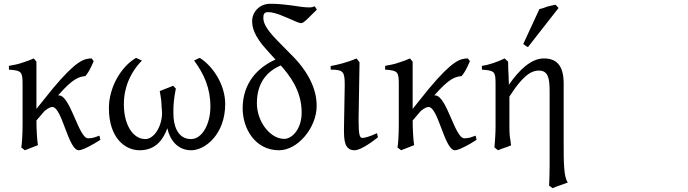

<svg xmlns="http://www.w3.org/2000/svg" viewBox="-20 -777 3627 1012"><path d="M504 -62C485 -56 473 -48 444 -48C395 -48 351 -274 291 -274H286C366 -366 397 -372 430 -376C442 -389 457 -414 474 -455C474 -455 464 -466 464 -469C423 -469 382 -458 258 -310L172 -203V-452L158 -469C150 -466 141 -462 131 -458L99 -447C77 -439 52 -434 27 -430V-410C95 -405 99 -399 99 -329V-123C99 -62 95 -12 92 0L111 15L180 -12C175 -37 172 -103 172 -142L213 -190C220 -196 239 -213 256 -213C307 -213 340 15 395 15C414 15 468 -13 509 -40Z M1033 -472C1012 -462 1033 -473 1003 -458C1056 -386 1089 -312 1089 -215C1089 -124 1046 -44 987 -44C913 -44 894 -121 894 -177V-196C894 -226 897 -259 905 -300L907 -310C906 -310 896 -322 893 -325L822 -297C825 -277 827 -272 830 -246L832 -210C834 -198 834 -186 834 -174C831 -107 791 -44 746 -44C678 -44 633 -124 633 -224V-229C633 -261 636 -363 728 -458C722 -461 703 -469 697 -472C617 -425 554 -316 554 -207C554 -51 638 15 716 15C804 15 842 -46 862 -101C874 -45 912 15 988 15C1062 15 1167 -70 1167 -229C1167 -326 1107 -425 1033 -472Z M1478 -45C1404 -45 1334 -136 1334 -233C1334 -339 1386 -401 1460 -432C1505 -381 1570 -301 1570 -184C1570 -96 1519 -45 1478 -45ZM1638 -744C1631 -740 1622 -738 1611 -738C1597 -738 1582 -739 1568 -741L1520 -748C1451 -757 1427 -757 1404 -757C1346 -757 1309 -712 1309 -666C1309 -636 1317 -589 1386 -514L1432 -463C1343 -424 1259 -343 1259 -206C1259 -100 1324 15 1451 15C1550 15 1649 -105 1649 -218C1649 -254 1646 -363 1508 -496L1441 -564C1375 -632 1368 -661 1368 -685C1368 -704 1375 -713 1392 -713C1412 -713 1435 -709 1492 -684L1538 -664C1551 -658 1561 -655 1567 -655C1574 -655 1583 -661 1596 -673L1650 -726C1643 -739 1641 -741 1638 -744Z M1972 -53 1967 -75C1925 -55 1899 -50 1892 -50C1876 -50 1870 -61 1870 -148L1875 -449L1859 -469C1807 -446 1751 -434 1723 -429V-410C1792 -410 1797 -397 1797 -327L1793 -99C1793 -44 1793 15 1849 15C1874 15 1921 -13 1972 -53Z M2487 -62C2468 -56 2456 -48 2427 -48C2378 -48 2334 -274 2274 -274H2269C2349 -366 2380 -372 2413 -376C2425 -389 2440 -414 2457 -455C2457 -455 2447 -466 2447 -469C2406 -469 2365 -458 2241 -310L2155 -203V-452L2141 -469C2133 -466 2124 -462 2114 -458L2082 -447C2060 -439 2035 -434 2010 -430V-410C2078 -405 2082 -399 2082 -329V-123C2082 -62 2078 -12 2075 0L2094 15L2163 -12C2158 -37 2155 -103 2155 -142L2196 -190C2203 -196 2222 -213 2239 -213C2290 -213 2323 15 2378 15C2397 15 2451 -13 2492 -40Z M2662 -330V-343C2661 -351 2661 -361 2661 -373L2659 -409C2659 -443 2658 -448 2658 -452L2640 -469C2603 -451 2555 -434 2520 -430V-410C2588 -405 2592 -400 2592 -333V-107C2592 -90 2591 -69 2590 -52L2588 -24C2587 -15 2587 -7 2586 0L2605 15C2632 3 2647 1 2674 -11C2673 -19 2671 -27 2671 -34L2667 -58C2665 -77 2665 -94 2665 -115V-268C2744 -392 2789 -405 2820 -405C2870 -405 2877 -364 2877 -293V94C2877 105 2876 180 2874 201L2893 215C2904 210 2917 204 2931 200L2973 185C2951 157 2951 75 2951 -24V-337C2951 -437 2909 -469 2847 -469C2781 -469 2719 -412 2662 -330ZM2763 -529 2924 -735 2908 -752C2899 -750 2899 -750 2888 -748L2864 -742L2842 -734C2835 -732 2828 -730 2823 -729L2738 -545C2746 -540 2755 -531 2763 -529Z"/></svg>

Font: Temporarium
Style: Regular
Weight: 400
Version: Version 1.1